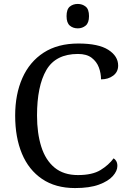

<svg xmlns="http://www.w3.org/2000/svg" viewBox="-20 -945 654 975"><path d="M361 10Q262 10 194 -36Q126 -82 91.5 -164.5Q57 -247 57 -358Q57 -466 93.5 -548.5Q130 -631 201.5 -677.5Q273 -724 378 -724Q480 -724 530 -692Q580 -660 580 -612Q580 -580 555 -561Q530 -542 493 -542Q493 -573 482 -602.5Q471 -632 445.5 -651.5Q420 -671 376 -671Q263 -671 215.5 -589.5Q168 -508 168 -358Q168 -269 189.5 -200.5Q211 -132 257 -94Q303 -56 376 -56Q449 -56 490.5 -81.5Q532 -107 557 -141Q565 -136 570.5 -126.5Q576 -117 576 -102Q576 -77 553 -51Q530 -25 482.5 -7.5Q435 10 361 10ZM375 -801Q351 -801 334.5 -815Q318 -829 318 -863Q318 -898 334.5 -911.5Q351 -925 375 -925Q398 -925 415 -911.5Q432 -898 432 -863Q432 -829 415 -815Q398 -801 375 -801Z"/></svg>

Font: NotoSerif-Regular
Style: Regular
Weight: 400
Designer: Monotype Design Team
Foundry: Monotype Imaging Inc.
Version: Version 2.007; ttfautohint (v1.8) -l 8 -r 50 -G 200 -x 14 -D